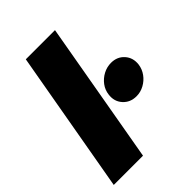

<svg xmlns="http://www.w3.org/2000/svg" viewBox="-226 -891 998 998"><g transform="rotate(-45 273.0 -392.5)"><path d="M11 0 149.5 -785H364L226 0ZM421 -242Q375 -242 346.8 -273.5Q318.5 -305 324.5 -350.5Q328 -381 346.2 -405.5Q364.5 -430 391.8 -444.5Q419 -459 450 -459Q495 -459 522.8 -427.8Q550.5 -396.5 545 -351Q541 -321 523 -296.2Q505 -271.5 478 -256.8Q451 -242 421 -242Z"/></g></svg>

Font: Anybody ExtraExpanded ExtraBold
Style: Italic
Weight: 800
Width: 8
Italic angle: -10°
Designer: Tyler Finck
Foundry: Etcetera Type Company
Version: Version 1.010; ttfautohint (v1.8.3) -l 8 -r 50 -G 200 -x 14 